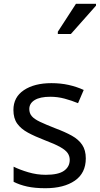

<svg xmlns="http://www.w3.org/2000/svg" viewBox="-20 -986 528 1016"><path d="M434 -148Q434 -70 376 -30Q318 10 220 10Q164 10 123.5 1Q83 -8 52 -24V-104Q84 -88 129.5 -74.5Q175 -61 222 -61Q289 -61 319 -82.5Q349 -104 349 -140Q349 -160 338 -176Q327 -192 298.5 -208Q270 -224 217 -244Q165 -264 128 -284Q91 -304 71 -332Q51 -360 51 -404Q51 -472 106.5 -509Q162 -546 252 -546Q301 -546 343.5 -536.5Q386 -527 423 -510L393 -440Q359 -454 322 -464Q285 -474 246 -474Q192 -474 163.5 -456.5Q135 -439 135 -409Q135 -387 148 -371.5Q161 -356 191.5 -341.5Q222 -327 273 -307Q324 -288 360 -268Q396 -248 415 -219.5Q434 -191 434 -148ZM286 -806V-818L382 -966H488V-956L355 -806Z"/></svg>

Font: Noto Sans Tifinagh Ahaggar
Style: Regular
Weight: 400
Designer: JamraPatel
Foundry: JamraPatel LLC
Version: Version 2.006; ttfautohint (v1.8.4.7-5d5b)